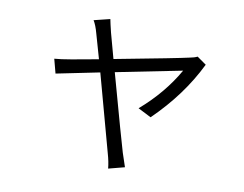

<svg xmlns="http://www.w3.org/2000/svg" viewBox="-76 -713 1152 905"><g transform="rotate(10 500.0 -260.0)"><path d="M862 -474Q786 -318 649 -185L586 -217Q696 -312 762 -428L446 -365Q533 -50 549 2Q565 52 571 68L494 88Q491 56 480 18L379 -352L172 -310L154 -378Q183 -380 235 -389L362 -412L328 -531Q318 -568 305 -589L382 -608Q385 -591 396 -546L429 -425Q731 -482 782 -494Q804 -498 818 -505Z"/></g></svg>

Font: Source Han Sans CN Normal
Style: Regular
Weight: 350
Designer: Ryoko NISHIZUKA 西塚涼子 (kana, bopomofo & ideographs); Paul D. Hunt (Latin, Greek & Cyrillic); Sandoll Communications 산돌커뮤니
Foundry: Adobe
Version: Version 2.004;hotconv 1.0.118;makeotfexe 2.5.65603